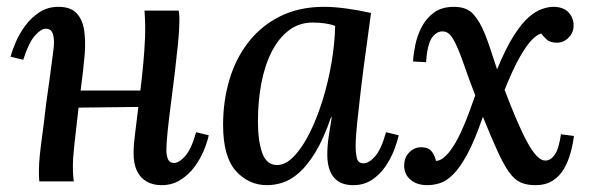

<svg xmlns="http://www.w3.org/2000/svg" viewBox="-20 -531 1732 562"><path d="M453 11Q428 11 409.5 0.5Q391 -10 381 -30.5Q371 -51 371 -83Q371 -106 375.5 -141Q380 -176 385 -218L210 -216Q206 -179 201.5 -141.5Q197 -104 194 -68Q193 -48 193.5 -31Q194 -14 196 0H95Q94 -10 94 -17.5Q94 -25 94 -33Q94 -52 96.5 -76.5Q99 -101 104 -137.5Q109 -174 115 -227Q122 -275 126 -305.5Q130 -336 132.5 -355Q135 -374 136.5 -386Q138 -398 138 -408Q138 -425 133 -436Q128 -447 114 -447Q100 -447 82 -426.5Q64 -406 48 -356L11 -365Q16 -384 26.5 -408.5Q37 -433 54.5 -456.5Q72 -480 96 -495.5Q120 -511 151 -511Q186 -511 203.5 -493Q221 -475 226 -444Q231 -413 228 -373Q226 -350 223 -322.5Q220 -295 216 -266H391Q396 -309 399.5 -346.5Q403 -384 404.5 -421Q406 -458 403 -500H503Q505 -488 505 -481.5Q505 -475 505 -467Q505 -443 501 -403Q497 -363 491.5 -317Q486 -271 480 -225.5Q474 -180 470.5 -145Q467 -110 467 -92Q467 -75 472 -64.5Q477 -54 489 -54Q504 -54 522 -74Q540 -94 554 -144L591 -135Q587 -116 577 -91.5Q567 -67 550 -43.5Q533 -20 508.5 -4.5Q484 11 453 11Z M928 -511Q958 -511 994.5 -506Q1031 -501 1066 -493Q1059 -440 1051 -382.5Q1043 -325 1036.5 -270.5Q1030 -216 1025.5 -172Q1021 -128 1021 -103Q1021 -84 1024.5 -68.5Q1028 -53 1044 -53Q1060 -53 1078 -73.5Q1096 -94 1110 -144L1147 -135Q1143 -116 1133.5 -91.5Q1124 -67 1108 -43.5Q1092 -20 1068.5 -4.5Q1045 11 1014 11Q976 11 957 -12Q938 -35 938 -79Q938 -103 942 -131Q946 -159 951 -188H949Q927 -124 903 -85Q879 -46 855 -25Q831 -4 807.5 3.5Q784 11 762 11Q708 11 670.5 -30.5Q633 -72 633 -166Q633 -235 651.5 -297.5Q670 -360 707.5 -408Q745 -456 800.5 -483.5Q856 -511 928 -511ZM895 -465Q856 -465 826 -442.5Q796 -420 775.5 -380Q755 -340 745 -287.5Q735 -235 735 -175Q735 -119 747.5 -83.5Q760 -48 791 -48Q816 -48 840.5 -73.5Q865 -99 886.5 -142Q908 -185 924.5 -238.5Q941 -292 950.5 -348Q960 -404 961 -455Q949 -460 931.5 -462.5Q914 -465 895 -465Z M1231 11Q1200 11 1181.5 -5Q1163 -21 1163 -46Q1163 -70 1178 -85Q1193 -100 1212 -100Q1235 -100 1244.5 -86.5Q1254 -73 1256 -60Q1279 -60 1307 -103Q1335 -146 1371 -252Q1352 -301 1340 -336.5Q1328 -372 1316 -398Q1306 -420 1297 -429.5Q1288 -439 1276 -439Q1259 -440 1245 -421.5Q1231 -403 1227 -349L1189 -351Q1190 -372 1195.5 -399Q1201 -426 1214 -451.5Q1227 -477 1250 -494Q1273 -511 1309 -511Q1346 -511 1365.5 -489.5Q1385 -468 1400 -430Q1408 -410 1416 -385.5Q1424 -361 1435 -328Q1460 -389 1483.5 -426Q1507 -463 1528 -481Q1549 -499 1567.5 -505Q1586 -511 1599 -511Q1629 -511 1644 -495Q1659 -479 1659 -456Q1659 -436 1644.5 -421Q1630 -406 1610 -406Q1590 -406 1579.5 -416Q1569 -426 1564 -433Q1551 -429 1536 -413.5Q1521 -398 1501.5 -364Q1482 -330 1457 -268Q1476 -218 1492.5 -179.5Q1509 -141 1523.5 -114.5Q1538 -88 1551 -74.5Q1564 -61 1576 -61Q1592 -61 1604 -78.5Q1616 -96 1622 -138L1660 -133Q1657 -109 1650 -83.5Q1643 -58 1630.5 -36.5Q1618 -15 1597.5 -2Q1577 11 1547 11Q1522 11 1504 3Q1486 -5 1470.5 -26.5Q1455 -48 1437 -87Q1419 -126 1394 -188H1393Q1370 -121 1348.5 -81Q1327 -41 1307 -21Q1287 -1 1268 5Q1249 11 1231 11Z"/></svg>

Font: Lora Medium
Style: Italic
Weight: 500
Italic angle: -3°
Designer: Olga Karpushina, Alexei Vanyashin (Cyrillic)
Foundry: Cyreal
Version: Version 3.004